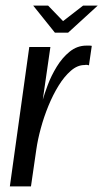

<svg xmlns="http://www.w3.org/2000/svg" viewBox="-20 -662 367 682"><path d="M15 0 84 -495H159L132 -308Q138 -329 150 -361Q162 -393 181.5 -425Q201 -457 227.5 -478.5Q254 -500 287 -500Q291 -500 297 -500Q303 -500 306 -499L296 -430Q294 -431 289.5 -431.5Q285 -432 280 -431Q255 -431 231.5 -410.5Q208 -390 188 -357.5Q168 -325 152 -286Q136 -247 125 -206.5Q114 -166 109 -131L90 0ZM175 -546 98 -642H151L204 -587L275 -642H327L222 -546Z"/></svg>

Font: Alumni Sans Thin Medium
Style: Italic
Weight: 500
Italic angle: -8°
Version: Version 1.016